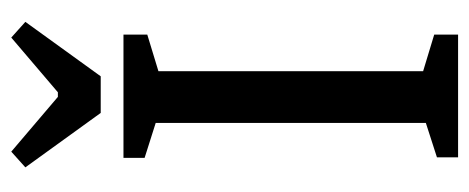

<svg xmlns="http://www.w3.org/2000/svg" viewBox="-270 -576 845 346"><g transform="rotate(-90 153.0 -402.5)"><path d="M123 -644 24.9 -779.8 53.2 -805.2 151.9 -721.2H160.2L258.8 -805.2L287.1 -779.8L189 -644ZM43 0V-38.1L105 -58.1V-544.9L42 -564.9V-603H264.2V-560.1L198.2 -540V-63L264.2 -43V0Z"/></g></svg>

Font: Grenze
Style: Regular
Weight: 400
Designer: Renata Polastri
Foundry: Omnibus-Type
Version: Version 1.002;PS 001.002;hotconv 1.0.88;makeotf.lib2.5.64775